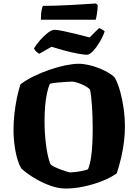

<svg xmlns="http://www.w3.org/2000/svg" viewBox="-20 -1088 799 1108"><path d="M361 0Q318 0 275 -15Q232 -30 195.5 -50.5Q159 -71 134 -90Q109 -109 102 -117Q80 -157 69 -217.5Q58 -278 58 -337Q58 -386 63.5 -434Q69 -482 78 -525Q87 -568 98 -601Q130 -626 174 -647.5Q218 -669 266 -685.5Q314 -702 358 -711Q402 -720 433 -720Q462 -720 494 -712.5Q526 -705 556.5 -692.5Q587 -680 610 -666Q633 -652 643 -639Q661 -606 674 -558.5Q687 -511 694 -459.5Q701 -408 701 -362Q701 -316 695.5 -270.5Q690 -225 679.5 -180Q669 -135 654 -88Q623 -65 572.5 -44.5Q522 -24 466 -12Q410 0 361 0ZM385 -93Q392 -93 411.5 -95Q431 -97 453 -101.5Q475 -106 488 -111Q499 -139 505 -177.5Q511 -216 513 -260Q515 -304 515 -346Q515 -412 511 -473Q507 -534 500 -570Q492 -580 477.5 -588.5Q463 -597 447 -603.5Q431 -610 417.5 -613.5Q404 -617 397 -617Q386 -617 362 -615.5Q338 -614 312 -611.5Q286 -609 268 -605Q258 -582 251 -549.5Q244 -517 240.5 -476Q237 -435 237 -388Q237 -321 245.5 -253Q254 -185 270 -143Q275 -135 291.5 -126.5Q308 -118 328 -110.5Q348 -103 364.5 -98Q381 -93 385 -93ZM481 -772Q465 -772 429.5 -778.5Q394 -785 353 -796Q312 -807 277 -818L207 -778Q200 -781 190 -789.5Q180 -798 176 -809Q190 -832 212 -857Q234 -882 256.5 -899Q279 -916 294 -916Q311 -916 346.5 -908.5Q382 -901 423 -891Q464 -881 497 -872L552 -926Q558 -923 566 -919.5Q574 -916 584 -907Q574 -877 555.5 -846Q537 -815 517 -793.5Q497 -772 481 -772ZM216 -974Q216 -1009 220 -1029Q224 -1049 228 -1054Q261 -1054 305.5 -1055.5Q350 -1057 396 -1059.5Q442 -1062 479 -1064.5Q516 -1067 533 -1068L544 -1059Q543 -1029 539 -1005.5Q535 -982 532 -974Z"/></svg>

Font: Texturina Medium 12pt Black
Style: Regular
Weight: 900
Version: Version 1.002